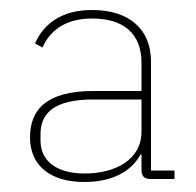

<svg xmlns="http://www.w3.org/2000/svg" viewBox="-20 -724 393 384"><path d="M329 -383H282V-601C282 -666 238 -704 164 -704C105 -704 68 -678 50 -637L65 -629C83 -670 120 -687 164 -687C226 -687 263 -658 263 -598V-542H167C73 -542 40 -505 40 -449C40 -395 78 -360 149 -360C212 -360 246 -387 261 -415H263V-385C263 -372 268 -366 281 -366H329ZM263 -525V-461C263 -404 210 -377 149 -377C96 -377 61 -400 61 -443V-456C61 -498 89 -525 166 -525Z"/></svg>

Font: IBM Plex Sans Thai Looped Thin
Style: Regular
Weight: 100
Designer: Mike Abbink, Paul van der Laan, Pieter van Rosmalen, Ben Mitchell, Mark Frömberg
Foundry: Bold Monday
Version: Version 1.1